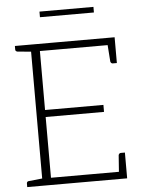

<svg xmlns="http://www.w3.org/2000/svg" viewBox="-58 -912 703 957"><g transform="rotate(-5 293.0 -433.0)"><path d="M117 0V-706H538V-670H161V-375H453V-340H161V-36H539V0ZM500 -23 507 -119Q508 -123 511 -126Q514 -129 518 -129H539V-36ZM499 -683 538 -670V-577H517Q513 -577 510 -580Q507 -583 506 -587ZM130 -706 125 -670 49 -677Q45 -678 42 -680.5Q39 -683 39 -688V-706ZM39 0V-18Q39 -23 42 -26Q45 -29 49 -29L125 -37L130 0ZM176 -838V-866H446V-838Z"/></g></svg>

Font: Aleo ExtraLight
Style: Regular
Weight: 250
Designer: Alessio Laiso
Foundry: Alessio Laiso
Version: Version 2.001;gftools[0.9.29]